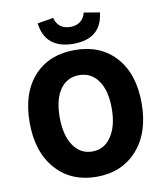

<svg xmlns="http://www.w3.org/2000/svg" viewBox="-103 -1054 991 1152"><g transform="rotate(-10 393.0 -478.0)"><path d="M393 14Q239 14 146 -90Q52 -195 52 -375.5Q52 -556 146 -659Q238 -758 393 -758Q548 -758 640 -658Q734 -555 734 -376Q734 -195 640.5 -90.5Q547 14 393 14ZM393 -140Q467 -140 509 -204Q552 -267 552 -376Q552 -483 509.5 -544Q467 -605 393 -605Q319 -605 277 -544.5Q235 -484 235 -376Q235 -267 277.5 -203.5Q320 -140 393 -140ZM393 -796Q309 -796 260 -836Q212 -877 203 -954L300 -970Q308 -936 332 -917.5Q356 -899 393 -899Q430 -899 454 -917.5Q478 -936 486 -970L582 -954Q565 -796 393 -796Z"/></g></svg>

Font: GenSekiGothic TW H
Style: Regular
Weight: 900
Version: Version 1.501;PS 1;hotconv 16.6.51;makeotf.lib2.5.65220